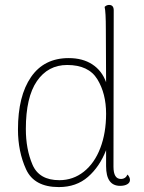

<svg xmlns="http://www.w3.org/2000/svg" viewBox="-20 -748 584 780"><path d="M508 -17Q508 -6 497 0.5Q486 7 468 7Q411 7 411 -73V-138Q385 -71 337.5 -29.5Q290 12 219 12Q119 12 86 -60Q53 -132 53 -222Q53 -358 106 -435Q159 -512 259 -512Q316 -512 355 -486.5Q394 -461 411 -414L410 -628Q410 -700 405 -720Q413 -728 423 -728Q442 -728 442 -706L441 -71Q441 -21 471 -21Q490 -21 498 -39Q508 -28 508 -17ZM411 -286Q411 -368 375.5 -426Q340 -484 253 -484Q175 -484 130 -418.5Q85 -353 85 -224Q85 -142 112 -79Q139 -16 221 -16Q277 -16 320.5 -50.5Q364 -85 387.5 -146.5Q411 -208 411 -286Z"/></svg>

Font: Arima Madurai Thin
Style: Regular
Weight: 250
Designer: Joana Correia and Natanael Gama
Foundry: NDISCOVER
Version: Version 1.019; ttfautohint (v1.5) -l 7 -r 28 -G 50 -x 13 -D 